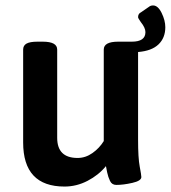

<svg xmlns="http://www.w3.org/2000/svg" viewBox="-20 -678 627 705"><path d="M487 -487V-166Q487 -98 493 -66.5Q499 -35 499 -28Q499 -14 466 -6.5Q433 1 407 1Q391 1 384 -13.5Q377 -28 373.5 -45Q370 -62 369 -68Q342 -35 301.5 -14Q261 7 217 7Q65 7 65 -155V-496Q65 -511 77.5 -518Q90 -525 118 -525H137Q190 -525 190 -496V-172Q190 -98 265 -98Q294 -98 319.5 -116Q345 -134 361 -160V-496Q361 -525 414 -525H464Q514 -525 514 -560Q514 -576 497 -597Q487 -611 487 -615Q487 -628 498 -633L527 -653Q533 -658 542 -658Q560 -658 573.5 -630.5Q587 -603 587 -578Q587 -539 562 -515Q537 -491 487 -487Z"/></svg>

Font: Asap-SemiBold
Style: Regular
Weight: 600
Designer: Pablo Cosgaya
Foundry: Omnibus-Type
Version: Version 2.000; ttfautohint (v1.8)